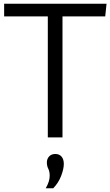

<svg xmlns="http://www.w3.org/2000/svg" viewBox="-20 -730 586 1020"><path d="M546 -710 539 -643H312V0H234V-643H2V-710ZM223 270Q244 234 244 204Q244 181 236.5 166.5Q229 152 229 133Q229 114 241 101Q253 88 274 88Q295 88 307 102Q319 116 319 141Q319 167 305 204Q291 241 263 270Z"/></svg>

Font: LivvicRegular
Style: Regular
Weight: 400
Designer: Jacques Le Bailly, Baron von Fonthausen
Version: Version 1.001; ttfautohint (v1.8.2)